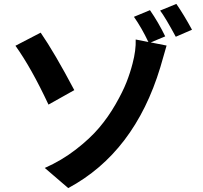

<svg xmlns="http://www.w3.org/2000/svg" viewBox="-20 -887 1040 982"><path d="M360 -426 228 -352Q140 -540 59 -653L188 -720Q259 -617 360 -426ZM825 -701 751 -670 832 -654Q826 -633 814 -591.5Q802 -550 800 -543Q668 -107 329 75L209 -28Q295 -66 367.5 -122Q440 -178 487 -233.5Q534 -289 571 -353.5Q608 -418 627 -466.5Q646 -515 658 -562Q676 -630 674 -685L739 -672Q705 -744 665 -801L747 -835Q790 -773 825 -701ZM799 -833 882 -867Q920 -812 962 -735L879 -699Q825 -799 799 -833Z"/></svg>

Font: Noto Sans Korean Bold
Style: Bold
Weight: 700
Designer: Ryoko NISHIZUKA  (kana & ideographs); Paul D. Hunt (Latin, Greek & Cyrillic); Wenlong ZHANG  (bopomofo); Sandoll Communi
Foundry: Adobe Systems Incorporated
Version: Version 1.000;PS 1;hotconv 1.0.78;makeotf.lib2.5.61930